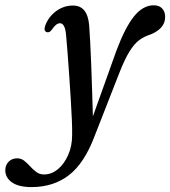

<svg xmlns="http://www.w3.org/2000/svg" viewBox="-138 -478 660 744"><path d="M313 -281.5Q347 -372 381.5 -414.8Q416 -457.5 458 -457.5Q479 -457.5 490.5 -445Q502 -432.5 502 -412.5Q502 -367.5 445.5 -344.5Q421 -337 401.5 -322.5Q382 -308 363.8 -278.5Q345.5 -249 325 -197L228.5 49.5Q188.5 155.5 128.5 201.2Q68.5 247 -16 247Q-65.5 247 -91.5 228.8Q-117.5 210.5 -117.5 181.5Q-117.5 162 -104.8 148.8Q-92 135.5 -71.5 135.5Q-56 135.5 -44 145Q-32 154.5 -21 166.8Q-10 179 2.8 188.5Q15.5 198 32.5 198Q62 198 86.5 177.5Q111 157 126.2 122.5Q141.5 88 141.5 45.5Q142 24 140.5 -12.8Q139 -49.5 136.2 -94.2Q133.5 -139 130.2 -185.5Q127 -232 123.8 -273.2Q120.5 -314.5 118 -343Q114 -388 94 -388Q79.5 -388 62.5 -362.5Q53 -350 43 -353.5Q29.5 -358 38 -381Q51 -414 80 -435.2Q109 -456.5 145 -456.5Q201 -456.5 207.5 -380Q209.5 -356 211.5 -315.8Q213.5 -275.5 215.5 -226.2Q217.5 -177 219 -125.2Q220.5 -73.5 222 -27Z"/></svg>

Font: Fraunces 72pt Soft
Style: Italic
Weight: 400
Italic angle: -16°
Version: Version 1.000;[b76b70a41]